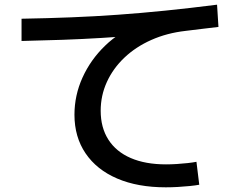

<svg xmlns="http://www.w3.org/2000/svg" viewBox="-20 -765 1040 820"><path d="M688 35Q568 35 480.5 -2.5Q393 -40 345.5 -110Q298 -180 298 -275Q298 -358 332.5 -434Q367 -510 428.5 -569.5Q490 -629 570 -660L579 -615Q495 -608 413.5 -603Q332 -598 248 -595Q164 -592 72 -590V-685Q184 -687 284.5 -691Q385 -695 483 -702Q581 -709 685 -719.5Q789 -730 907 -745L913 -650Q876 -646 841.5 -641.5Q807 -637 772 -633Q693 -624 626.5 -594.5Q560 -565 511.5 -519Q463 -473 436.5 -415Q410 -357 410 -292Q410 -220 443 -168.5Q476 -117 538.5 -90Q601 -63 689 -63Q711 -63 735 -64.5Q759 -66 781.5 -68.5Q804 -71 819 -74L831 24Q815 27 790.5 29.5Q766 32 739.5 33.5Q713 35 688 35Z"/></svg>

Font: M PLUS 2 Thin Medium
Style: Regular
Weight: 500
Version: Version 1.001